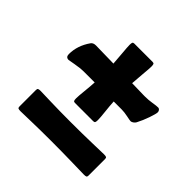

<svg xmlns="http://www.w3.org/2000/svg" viewBox="-158 -774 927 927"><g transform="rotate(45 305.5 -310.0)"><path d="M69.3 -360.8Q69.3 -418.9 106.4 -471.7Q114.3 -482.9 132.8 -482.9Q156.2 -482.9 253.9 -480.5Q252.4 -505.4 248.8 -545.4Q245.1 -585.4 245.1 -600.1Q245.1 -611.3 247.3 -615.7Q249.5 -620.1 256.8 -620.1H381.8Q389.6 -620.1 391.8 -615.7Q394 -611.3 394 -600.1Q394 -585.4 390.1 -544.9Q386.2 -504.4 384.8 -477.5Q401.4 -477.1 424.1 -476.6Q446.8 -476.1 458 -475.8Q469.2 -475.6 473.1 -475.6Q498.5 -475.6 521.7 -479.5Q544.9 -483.4 556.2 -483.4Q563 -483.4 567.4 -478Q571.8 -472.7 571.8 -465.3Q571.8 -455.1 560.3 -421.6Q548.8 -388.2 533.7 -359.4Q530.3 -353 522.9 -347.7Q515.6 -342.3 508.8 -342.3Q503.9 -342.3 480.5 -347.2Q457 -352.1 439 -352.1H384.3Q385.7 -324.2 389.9 -287.1Q394 -250 394 -234.9Q394 -223.6 391.8 -219.2Q389.6 -214.8 381.8 -214.8H256.8Q249.5 -214.8 247.3 -219.2Q245.1 -223.6 245.1 -234.9Q245.1 -249.5 249 -286.6Q252.9 -323.7 254.4 -352.1H184.6Q154.8 -352.1 123 -345.9Q91.3 -339.8 88.4 -339.8Q69.3 -339.8 69.3 -360.8ZM302.7 -3.9Q230.5 -3.9 169.2 -2.2Q107.9 -0.5 99.6 -0.5Q88.4 -0.5 84 -2.7Q79.6 -4.9 79.6 -12.7V-126.5Q79.6 -134.3 84 -136.5Q88.4 -138.7 99.6 -138.7Q107.9 -138.7 169.2 -136.7Q230.5 -134.8 302.7 -134.8H313Q385.3 -134.8 454.3 -136.7Q523.4 -138.7 531.7 -138.7Q543 -138.7 547.1 -136.5Q551.3 -134.3 551.3 -126.5V-12.7Q551.3 -4.9 547.1 -2.7Q543 -0.5 531.7 -0.5Q523.4 -0.5 454.3 -2.2Q385.3 -3.9 313 -3.9Z"/></g></svg>

Font: Cooper* ExtraBold
Style: Italic
Weight: 800
Italic angle: -7°
Designer: Owen Earl
Foundry: indestructible type*
Version: Version 0.001